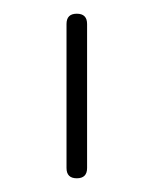

<svg xmlns="http://www.w3.org/2000/svg" viewBox="-20 -720 224 280"><path d="M107 -475Q107 -460 92 -460Q77 -460 77 -475V-685Q77 -700 92 -700Q107 -700 107 -685Z"/></svg>

Font: Nixie One
Style: Regular
Weight: 400
Designer: Jovanny Lemonad
Foundry: Jovanny Lemonad
Version: Version 1.000 2011 initial release